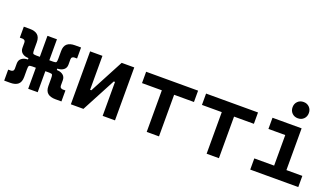

<svg xmlns="http://www.w3.org/2000/svg" viewBox="-67 -1255 3063 1764"><g transform="rotate(20 1465.0 -373.0)"><path d="M13.2 4.9V-102.5H39.1Q50.3 -102.5 59.1 -109.4Q67.9 -116.2 67.9 -131.3V-182.1Q67.9 -213.9 88.4 -231.2Q108.9 -248.5 138.7 -251L151.9 -252V-265.6L138.7 -266.6Q108.9 -269 88.4 -286.6Q67.9 -304.2 67.9 -335.4V-386.2Q67.9 -401.9 59.1 -408.4Q50.3 -415 39.1 -415H13.2V-522.5H72.8Q122.1 -522.5 148.2 -500.2Q174.3 -478 174.3 -428.7V-356.9Q174.3 -356.4 174.3 -355.5Q174.3 -329.6 178.7 -321Q183.1 -312.5 209 -312.5H246.1V-517.6H338.9V-312.5H377Q402.8 -312.5 407.2 -321Q411.6 -329.6 411.6 -355.5Q411.6 -356.4 411.6 -356.9V-428.7Q411.6 -478 437.7 -500.2Q463.9 -522.5 513.2 -522.5H572.8V-415H546.9Q536.1 -415 527.1 -408.4Q518.1 -401.9 518.1 -386.2V-335.4Q518.1 -304.2 497.6 -286.6Q477.1 -269 447.3 -266.6L434.1 -265.6V-252L447.3 -251Q477.1 -248.5 497.6 -231.2Q518.1 -213.9 518.1 -182.1V-131.3Q518.1 -116.2 527.1 -109.4Q536.1 -102.5 546.9 -102.5H572.8V4.9H513.2Q463.9 4.9 437.7 -17.3Q411.6 -39.6 411.6 -88.9V-161.1Q411.6 -161.6 411.6 -162.6Q411.6 -188.5 407.2 -197Q402.8 -205.6 377 -205.6H338.9V0H246.1V-205.6H209Q183.1 -205.6 178.7 -197Q174.3 -188.5 174.3 -162.6Q174.3 -161.6 174.3 -161.1V-88.9Q174.3 -39.6 148.2 -17.3Q122.1 4.9 72.8 4.9Z M663.1 0V-517.6H783.7V-185.5H795.9L971.7 -517.6H1094.7V0H974.1V-332H961.9L786.1 0Z M1404.8 0V-406.7H1210.9V-517.6H1718.8V-406.7H1524.9V0Z M1990.7 0V-406.7H1796.9V-517.6H2304.7V-406.7H2110.8V0Z M2417 0V-109.4H2610.8V-408.2H2446.3V-517.6H2731V-109.4H2886.7V0ZM2666 -592.3Q2631.3 -592.3 2608.9 -614.7Q2586.4 -637.2 2586.4 -671.9Q2586.4 -706.5 2608.9 -729Q2631.3 -751.5 2666 -751.5Q2700.7 -751.5 2723.1 -729Q2745.6 -706.5 2745.6 -671.9Q2745.6 -637.2 2723.1 -614.7Q2700.7 -592.3 2666 -592.3Z"/></g></svg>

Font: Cascadia Code SemiBold
Style: Regular
Weight: 600
Monospace: yes
Designer: Aaron Bell
Foundry: Saja Typeworks
Version: Version 2404.023; ttfautohint (v1.8.4)